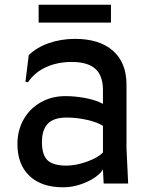

<svg xmlns="http://www.w3.org/2000/svg" viewBox="-20 -779 636 815"><path d="M257 -371Q302 -371 346.5 -362Q391 -353 417 -338V-397Q417 -458 384.5 -487Q352 -516 284 -516Q223 -516 174.5 -493.5Q126 -471 99 -430L88 -432L102 -545Q136 -578 187.5 -596Q239 -614 299 -614Q402 -614 459.5 -563.5Q517 -513 517 -419V-149L524 0H420L417 -60Q399 -30 349 -7Q299 16 247 16Q156 16 105 -32.5Q54 -81 54 -167Q54 -226 80.5 -272.5Q107 -319 153.5 -345Q200 -371 257 -371ZM263 -76Q302 -76 349.5 -93Q397 -110 417 -132V-245Q393 -260 350 -270Q307 -280 263 -280Q208 -280 183 -254Q158 -228 158 -176Q158 -122 181.5 -99Q205 -76 263 -76ZM451 -759V-683H144V-759Z"/></svg>

Font: Farro
Style: Regular
Weight: 400
Designer: Aceler Chua
Foundry: Grayscale Limited
Version: Version 1.101